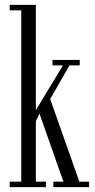

<svg xmlns="http://www.w3.org/2000/svg" viewBox="-20 -770 391 790"><path d="M20 0V-22.5H67.5V-727.5H20V-750H127.5V-316.5L239 -501H196V-523.5H308V-501H266L186.5 -362.5L306.5 -22.5H346.5V0H199.5V-22.5H241L142.5 -302.5L127.5 -271.5V-22.5H169V0Z"/></svg>

Font: Imbue 50pt Light
Style: Regular
Weight: 300
Designer: Tyler Finck
Foundry: Etcetera Type Company
Version: Version 1.102; ttfautohint (v1.8.3)